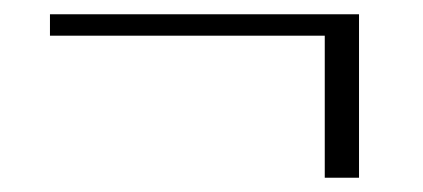

<svg xmlns="http://www.w3.org/2000/svg" viewBox="-20 -342 593 269"><path d="M50 -322H483V-93H435V-292H50Z"/></svg>

Font: Moderustic ExtraBold
Style: Regular
Weight: 800
Designer: Tural Alisoy
Foundry: TAFT Foundry
Version: Version 2.120